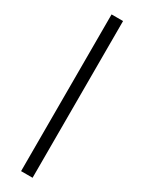

<svg xmlns="http://www.w3.org/2000/svg" viewBox="-251 -813 772 1027"><g transform="rotate(30 134.5 -299.0)"><path d="M99 185V-783H170V185Z"/></g></svg>

Font: Ubuntu Sans
Style: Regular
Weight: 400
Designer: Dalton Maag Ltd
Foundry: Dalton Maag Ltd
Version: Version 1.006; ttfautohint (v1.8.4.7-5d5b)